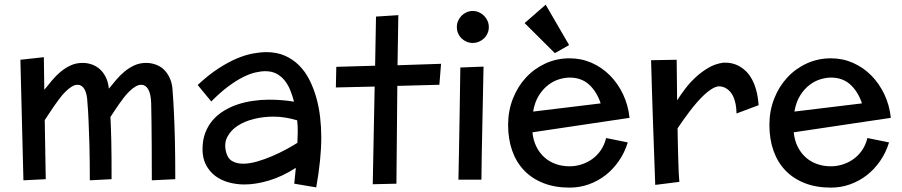

<svg xmlns="http://www.w3.org/2000/svg" viewBox="-20 -769 3926 836"><path d="M172.9 -377.9Q188.5 -397.5 205.8 -418.2Q223.1 -439 243.4 -456.1Q263.7 -473.1 287.4 -484.1Q311 -495.1 339.8 -495.1Q360.4 -495.1 379.4 -488.5Q398.4 -481.9 414.1 -468.3Q429.7 -454.6 440.4 -433.3Q451.2 -412.1 454.1 -382.8Q469.2 -401.9 486.1 -421.6Q502.9 -441.4 522.7 -457.8Q542.5 -474.1 565.4 -484.6Q588.4 -495.1 616.2 -495.1Q637.7 -495.1 658.2 -487.8Q678.7 -480.5 694.6 -465.1Q710.4 -449.7 720.7 -425.5Q731 -401.4 731.9 -368.2Q734.9 -332.5 737.3 -278.3Q739.7 -231.9 741.5 -160.4Q743.2 -88.9 743.2 11.2L641.1 16.1Q641.1 -72.8 640.6 -136Q640.1 -199.2 639.6 -240.7Q638.7 -289.1 638.2 -320.8Q636.7 -360.8 625.2 -380.4Q613.8 -399.9 595.2 -399.9Q583 -399.9 570.6 -392.6Q558.1 -385.3 545.7 -373.5Q533.2 -361.8 521.2 -346.7Q509.3 -331.5 498.5 -315.9Q487.8 -300.3 478 -285.6Q468.3 -271 460.9 -259.8Q461.9 -238.3 462.9 -212.4Q463.9 -186.5 464.6 -153.8Q465.3 -121.1 465.6 -80.6Q465.8 -40 465.8 11.2L371.1 16.1Q371.1 -72.8 369.4 -136Q367.7 -199.2 365.7 -240.7Q363.8 -289.1 360.8 -320.8Q359.4 -360.8 347.9 -380.4Q336.4 -399.9 317.9 -399.9Q305.2 -399.9 292 -391.6Q278.8 -383.3 265.4 -370.1Q252 -356.9 239.3 -340.1Q226.6 -323.2 214.8 -306.2Q203.1 -289.1 192.9 -273.4Q182.6 -257.8 174.8 -246.1L179.2 11.2L82 16.1L68.8 -508.8L170.9 -520Z M1261.2 30.8 1268.1 -38.1Q1208.5 0 1151.1 17.1Q1093.8 34.2 1043.9 34.2Q1008.8 34.2 975.8 25.1Q942.9 16.1 917.7 -2.7Q892.6 -21.5 877.2 -50.5Q861.8 -79.6 861.8 -119.1Q861.8 -158.7 873.5 -189.9Q885.3 -221.2 905.8 -245.1Q926.3 -269 954.1 -286.1Q981.9 -303.2 1013.9 -314Q1045.9 -324.7 1081.1 -329.8Q1116.2 -335 1150.9 -335Q1183.1 -335 1210.9 -332.5Q1238.8 -330.1 1260.3 -326.2Q1253.9 -350.6 1244.6 -374.3Q1235.4 -397.9 1220.9 -416.7Q1206.5 -435.5 1185.5 -447.3Q1164.6 -459 1135.3 -459Q1116.2 -459 1091.8 -453.4Q1067.4 -447.8 1038.1 -433.1Q1008.8 -418.5 974.1 -392.8Q939.5 -367.2 899.9 -327.1L840.8 -398.9Q887.7 -442.9 930.7 -470.7Q973.6 -498.5 1011.5 -514.4Q1049.3 -530.3 1081.8 -536.1Q1114.3 -542 1140.1 -542Q1185.1 -542 1220.2 -526.6Q1255.4 -511.2 1282 -484.6Q1308.6 -458 1326.9 -422.1Q1345.2 -386.2 1356.9 -345Q1368.7 -303.7 1373.8 -259.3Q1378.9 -214.8 1378.9 -170.9Q1378.9 -124 1373.5 -70.3Q1368.2 -16.6 1356.9 46.9ZM1274.9 -147Q1275.9 -171.4 1276.4 -195.3Q1276.9 -219.2 1273.9 -245.1Q1250 -252.4 1223.6 -256.8Q1197.3 -261.2 1170.9 -261.2Q1127 -261.2 1085.7 -251Q1044.4 -240.7 1014.6 -221.2Q984.9 -201.7 970 -173.3Q955.1 -145 963.9 -108.9Q970.7 -79.6 990.5 -67.9Q1010.3 -56.2 1038.1 -56.2Q1066.4 -56.2 1099.4 -65.7Q1132.3 -75.2 1164.8 -89.1Q1197.3 -103 1226.1 -118.7Q1254.9 -134.3 1274.9 -147Z M1714.4 -703.1 1710.9 -484.9 1900.4 -491.2 1893.1 -399.9 1710 -395 1706.1 30.8 1603 33.2 1611.3 -392.1 1442.4 -388.2 1444.3 -478 1613.3 -482.9 1617.2 -696.8Z M2108.4 -650.9Q2108.4 -636.7 2102.8 -624Q2097.2 -611.3 2087.6 -602.1Q2078.1 -592.8 2065.4 -587.4Q2052.7 -582 2038.1 -582Q2023.9 -582 2011.5 -587.4Q1999 -592.8 1989.5 -602.1Q1980 -611.3 1974.6 -624Q1969.2 -636.7 1969.2 -650.9Q1969.2 -665.5 1974.6 -678.2Q1980 -690.9 1989.5 -700.4Q1999 -710 2011.5 -715.6Q2023.9 -721.2 2038.1 -721.2Q2052.7 -721.2 2065.4 -715.6Q2078.1 -710 2087.6 -700.4Q2097.2 -690.9 2102.8 -678.2Q2108.4 -665.5 2108.4 -650.9ZM2085.4 -479Q2084 -409.2 2082.8 -350.8Q2081.5 -292.5 2080.6 -244.6Q2079.6 -196.8 2078.9 -158.9Q2078.1 -121.1 2077.6 -92.8Q2076.2 -25.4 2076.2 13.2H1976.1Q1977.1 -39.6 1978.5 -112.3Q1979.5 -174.8 1981.2 -265.1Q1982.9 -355.5 1984.4 -475.1Z M2460.4 -44.9Q2486.3 -44.9 2511.7 -53Q2537.1 -61 2558.6 -76.4Q2580.1 -91.8 2595.9 -114.7Q2611.8 -137.7 2619.1 -168L2713.4 -148.9Q2699.7 -104.5 2674.8 -68.4Q2649.9 -32.2 2616.7 -6.3Q2583.5 19.5 2543.7 33.7Q2503.9 47.9 2460.4 47.9Q2396 47.9 2346.2 28.3Q2296.4 8.8 2262.2 -26.9Q2228 -62.5 2210.2 -112.8Q2192.4 -163.1 2192.4 -225.1Q2192.4 -286.1 2213.1 -339.1Q2233.9 -392.1 2270 -431.2Q2306.2 -470.2 2355 -492.7Q2403.8 -515.1 2460.4 -515.1Q2511.2 -515.1 2556.2 -495.4Q2601.1 -475.6 2635.7 -440.7Q2670.4 -405.8 2692.9 -358.4Q2715.3 -311 2721.2 -255.9L2298.3 -192.9Q2301.8 -158.2 2315.4 -130.6Q2329.1 -103 2350.3 -84Q2371.6 -64.9 2399.7 -54.9Q2427.7 -44.9 2460.4 -44.9ZM2595.2 -318.8 2592.3 -328.1Q2573.7 -376.5 2541.3 -403.8Q2508.8 -431.2 2460.4 -431.2Q2439.9 -431.2 2415.5 -424.1Q2391.1 -417 2368.2 -399.9Q2345.2 -382.8 2326.9 -354.2Q2308.6 -325.7 2301.3 -283.2ZM2458 -572.8 2396 -537.6 2264.2 -668.5 2356 -748.5Z M3187 -274.9Q3186.5 -298.8 3182.9 -316.4Q3179.2 -334 3173.6 -346.7Q3168 -359.4 3160.9 -367.7Q3153.8 -376 3146.5 -381.3Q3129.4 -393.6 3107.9 -393.1Q3094.2 -391.1 3078.9 -381.6Q3063.5 -372.1 3047.4 -357.2Q3031.2 -342.3 3014.9 -323.5Q2998.5 -304.7 2983.4 -284.9Q2968.3 -265.1 2954.6 -245.6Q2940.9 -226.1 2930.2 -210Q2930.7 -173.3 2931.6 -137.9Q2932.6 -102.5 2933.3 -72Q2934.1 -41.5 2935.3 -16.8Q2936.5 7.8 2938 22.9L2833 36.1Q2830.1 -47.9 2827.6 -116Q2825.2 -184.1 2823.2 -237.8Q2821.3 -291.5 2820.1 -332.5Q2818.8 -373.5 2817.9 -403.3Q2815.9 -473.1 2814.9 -506.8L2926.3 -508.8Q2926.8 -479 2927 -448Q2927.2 -417 2927.7 -391.1Q2928.2 -360.8 2928.2 -332Q2942.4 -354.5 2962.6 -381.3Q2982.9 -408.2 3008.5 -432.1Q3034.2 -456.1 3064.7 -473.9Q3095.2 -491.7 3129.9 -496.1Q3168.9 -498 3201.2 -479.5Q3214.8 -471.7 3228.3 -458.7Q3241.7 -445.8 3253.2 -425.5Q3264.6 -405.3 3272.5 -377.2Q3280.3 -349.1 3283.2 -311Z M3598.1 -44.9Q3624 -44.9 3649.4 -53Q3674.8 -61 3696.3 -76.4Q3717.8 -91.8 3733.6 -114.7Q3749.5 -137.7 3756.8 -168L3851.1 -148.9Q3837.4 -104.5 3812.5 -68.4Q3787.6 -32.2 3754.4 -6.3Q3721.2 19.5 3681.4 33.7Q3641.6 47.9 3598.1 47.9Q3533.7 47.9 3483.9 28.3Q3434.1 8.8 3399.9 -26.9Q3365.7 -62.5 3347.9 -112.8Q3330.1 -163.1 3330.1 -225.1Q3330.1 -286.1 3350.8 -339.1Q3371.6 -392.1 3407.7 -431.2Q3443.8 -470.2 3492.7 -492.7Q3541.5 -515.1 3598.1 -515.1Q3648.9 -515.1 3693.8 -495.4Q3738.8 -475.6 3773.4 -440.7Q3808.1 -405.8 3830.6 -358.4Q3853 -311 3858.9 -255.9L3436 -192.9Q3439.5 -158.2 3453.1 -130.6Q3466.8 -103 3488 -84Q3509.3 -64.9 3537.4 -54.9Q3565.4 -44.9 3598.1 -44.9ZM3732.9 -318.8 3730 -328.1Q3711.4 -376.5 3679 -403.8Q3646.5 -431.2 3598.1 -431.2Q3577.6 -431.2 3553.2 -424.1Q3528.8 -417 3505.9 -399.9Q3482.9 -382.8 3464.6 -354.2Q3446.3 -325.7 3439 -283.2Z"/></svg>

Font: McLaren
Style: Regular
Weight: 400
Designer: Astigmatic (AOETI)
Foundry: Astigmatic (AOETI)
Version: Version 1.000